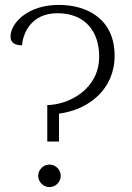

<svg xmlns="http://www.w3.org/2000/svg" viewBox="-20 -751 537 784"><path d="M173 -173H221V-287C343 -303 448 -387 448 -523C448 -675 334 -731 220 -731C91 -731 23 -655 23 -602C23 -580 36 -566 70 -566C73 -611 105 -697 214 -697C330 -697 385 -620 385 -520C385 -385 259 -323 173 -322ZM182 13C207 13 228 -8 228 -33C228 -58 207 -79 182 -79C157 -79 136 -58 136 -33C136 -8 157 13 182 13Z"/></svg>

Font: Arima Koshi Light
Style: Regular
Weight: 300
Designer: Joana Correia and Natanael Gama
Foundry: NDISCOVER
Version: Version 1.019;PS 001.019;hotconv 1.0.88;makeotf.lib2.5.64775